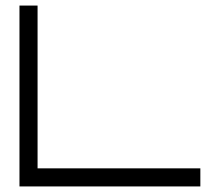

<svg xmlns="http://www.w3.org/2000/svg" viewBox="-20 -670 789 690"><path d="M115 0H700V-65H115V-650H50V0ZM115 0Z"/></svg>

Font: skuare
Style: Regular
Weight: 400
Designer: Dinesh Verma
Version: 0.0.1;FontRapid 1.4.1